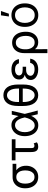

<svg xmlns="http://www.w3.org/2000/svg" viewBox="1489 -2302 1016 4034"><g transform="rotate(-90 1997.0 -285.0)"><path d="M58.2 -258.5V-269.9Q58.2 -343 86.5 -401.6Q114.7 -460.2 167.4 -494.3Q220.2 -528.4 294 -528.4H572.4V-450.3H436.1Q481.2 -418.3 506.2 -366.5Q531.2 -314.6 531.2 -248.6V-238.6Q531.2 -174.7 503.4 -117.9Q475.5 -61.1 422.8 -25.6Q370 9.9 295.5 9.9Q220.9 9.9 167.8 -25.6Q114.7 -61.1 86.5 -121.8Q58.2 -182.5 58.2 -258.5ZM156.2 -269.9V-258.5Q156.2 -207.4 170.6 -164.1Q185 -120.7 215.7 -94.5Q246.4 -68.2 295.5 -68.2Q343.8 -68.2 374.1 -94.5Q404.5 -120.7 418.9 -164.1Q433.2 -207.4 433.2 -258.5V-269.9Q433.2 -318.2 418.9 -359.2Q404.5 -400.2 373.8 -425.2Q343 -450.3 294 -450.3Q245.7 -450.3 215.4 -425.2Q185 -400.2 170.6 -359.2Q156.2 -318.2 156.2 -269.9Z M1088.1 -545.5V-467.3H903.4V-132.1Q903.4 -100.9 912.1 -87.9Q920.8 -74.9 933.4 -72.3Q946 -69.6 957.4 -69.6Q970.2 -69.6 982.1 -74.8Q994 -79.9 1001.4 -85.2L1024.1 -18.5Q999.6 -0.4 977.5 4.8Q955.3 9.9 931.8 9.9Q876.4 9.9 848 -23.8Q819.6 -57.5 819.6 -136.4V-467.3H644.9V-545.5Z M1379.3 11.4Q1311.1 10.7 1260.3 -25.7Q1209.5 -62.1 1181.5 -126.1Q1153.4 -190 1153.4 -272.7Q1153.4 -354.8 1183.1 -417.8Q1212.7 -480.8 1264.9 -516.7Q1317.1 -552.6 1384.9 -552.6Q1459.5 -552.6 1504.4 -510.8Q1549.4 -469.1 1575.3 -403.4H1575.6L1606.5 -545.5H1684.7L1621.1 -272.7L1691.8 0H1613.6L1580.3 -137.8H1579.5Q1551.8 -71.7 1503.2 -29.8Q1454.5 12.1 1379.3 11.4ZM1547.2 -272.7 1546.9 -274.1Q1541.5 -300.1 1530.5 -334.5Q1519.5 -369 1501.1 -401.6Q1482.6 -434.3 1454 -455.8Q1425.4 -477.3 1384.9 -477.3Q1341.6 -477.3 1308.2 -451Q1274.9 -424.7 1256 -378.2Q1237.2 -331.7 1237.2 -271.3Q1237.2 -212.4 1255 -165.3Q1272.7 -118.3 1304.7 -91.1Q1336.6 -63.9 1379.3 -63.9Q1418.7 -63.9 1447.8 -85.8Q1476.9 -107.6 1496.8 -140.8Q1516.7 -174 1528.9 -209.3Q1541.2 -244.7 1546.9 -271.3Z M2238.6 -402V-315.3Q2238.6 -148.1 2177.6 -69.1Q2116.5 9.9 2014.2 9.9Q1911.9 9.9 1849.4 -69.1Q1786.9 -148.1 1786.9 -315.3V-402Q1786.9 -568.2 1848.7 -644.9Q1910.5 -721.6 2012.8 -721.6Q2116.1 -721.6 2177.4 -644.9Q2238.6 -568.2 2238.6 -402ZM1870.7 -393.5H2153.4V-417.6Q2153.4 -527.3 2114.5 -586.8Q2075.6 -646.3 2012.8 -646.3Q1951 -646.3 1910.9 -586.8Q1870.7 -527.3 1870.7 -417.6ZM2153.4 -299.7V-315.3H1870.7V-299.7Q1870.7 -190 1911.6 -127.7Q1952.4 -65.3 2014.2 -65.3Q2077.1 -65.3 2115.2 -127.7Q2153.4 -190 2153.4 -299.7Z M2612.2 -284.1V-244.3H2546.9Q2489.3 -244.3 2455.6 -217.5Q2421.9 -190.7 2421.9 -152Q2421.9 -113.6 2459.2 -90.2Q2496.4 -66.8 2558.2 -66.8Q2617.9 -66.8 2650.2 -89.5Q2682.5 -112.2 2693.2 -159.1H2781.2Q2772.4 -82 2711.6 -36Q2650.9 9.9 2554 9.9Q2490.8 9.9 2440.9 -9.8Q2391 -29.5 2362.4 -65Q2333.8 -100.5 2333.8 -147.7Q2333.8 -170.1 2342.5 -194.4Q2351.2 -218.8 2374.5 -239.7Q2397.7 -260.7 2441.1 -272.7Q2400.6 -284.1 2379.6 -303.8Q2358.7 -323.5 2351.2 -346.8Q2343.8 -370 2343.8 -392Q2343.8 -467.7 2401.6 -510.1Q2459.5 -552.6 2552.6 -552.6Q2646 -552.6 2703.5 -510.8Q2761 -469.1 2771.3 -394.9H2683.2Q2674.4 -431.8 2641 -454.5Q2607.6 -477.3 2552.6 -477.3Q2496.4 -477.3 2462.7 -453.7Q2429 -430 2429 -392Q2429 -358 2458.3 -337.4Q2487.6 -316.8 2546.9 -316.8H2612.2Z M2897.7 203.1V-279.8Q2897.7 -364.3 2926.7 -421.9Q2955.6 -479.4 3005.5 -508.9Q3055.4 -538.4 3117.9 -538.4Q3189.6 -538.4 3240.8 -502Q3291.9 -465.6 3319.2 -401.5Q3346.6 -337.4 3346.6 -254.3V-244.3Q3346.6 -170.5 3319.6 -113.1Q3292.6 -55.8 3242.9 -22.9Q3193.2 9.9 3125 9.9Q3075.6 9.9 3040.5 -7.6Q3005.3 -25.2 2980.1 -57.9L2981.5 203.1ZM2979 -228.7Q2980.8 -194.6 2994.9 -156.6Q3008.9 -118.6 3039.2 -92Q3069.6 -65.3 3120.7 -65.3Q3168.3 -65.3 3199.2 -90Q3230.1 -114.7 3245 -155.4Q3259.9 -196 3259.9 -244.3V-254.3Q3259.9 -309.7 3244.9 -356.5Q3229.8 -403.4 3198.3 -431.8Q3166.9 -460.2 3117.9 -460.2Q3068.2 -460.2 3037.5 -431.8Q3006.7 -403.4 2992.7 -361.9Q2978.7 -320.3 2978.7 -281.2Z M3696 11.4Q3622.2 11.4 3566.6 -23.8Q3511 -58.9 3479.9 -122.2Q3448.9 -185.4 3448.9 -269.9Q3448.9 -355.1 3479.9 -418.7Q3511 -482.2 3566.6 -517.4Q3622.2 -552.6 3696 -552.6Q3769.9 -552.6 3825.5 -517.4Q3881 -482.2 3912.1 -418.7Q3943.2 -355.1 3943.2 -269.9Q3943.2 -185.4 3912.1 -122.2Q3881 -58.9 3825.5 -23.8Q3769.9 11.4 3696 11.4ZM3696 -63.9Q3752.1 -63.9 3788.4 -92.7Q3824.6 -121.4 3842 -168.3Q3859.4 -215.2 3859.4 -269.9Q3859.4 -324.6 3842 -371.8Q3824.6 -419 3788.4 -448.2Q3752.1 -477.3 3696 -477.3Q3639.9 -477.3 3603.7 -448.2Q3567.5 -419 3550.1 -371.8Q3532.7 -324.6 3532.7 -269.9Q3532.7 -215.2 3550.1 -168.3Q3567.5 -121.4 3603.7 -92.7Q3639.9 -63.9 3696 -63.9ZM3667.6 -606.5 3691.8 -772.7H3782.7L3725.9 -606.5Z"/></g></svg>

Font: Inter UI
Style: Regular
Weight: 400
Designer: Rasmus Andersson
Foundry: rsms
Version: 3.2;8d6f07862